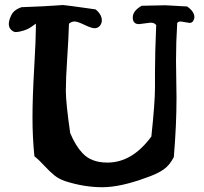

<svg xmlns="http://www.w3.org/2000/svg" viewBox="-20 -743 823 776"><path d="M691.4 -499 693.4 -346.7Q693.4 -238.3 682.6 -108.4Q666 -75.2 640.6 -57.6Q615.2 -40 572.3 -25.4Q466.8 13.7 393.6 13.7Q320.3 13.7 244.1 -10.7Q217.8 -19.5 198.7 -35.2Q179.7 -50.8 158.2 -74.2Q136.7 -97.7 119.1 -111.3Q111.3 -186.5 111.3 -268.1Q111.3 -349.6 118.2 -468.3Q125 -586.9 125 -628.9V-647.5Q122.1 -645.5 107.9 -635.3Q93.8 -625 74.2 -619.1Q54.7 -613.3 44.4 -613.3Q34.2 -613.3 24.9 -622.6Q15.6 -631.8 15.6 -646.5Q15.6 -661.1 25.9 -682.1Q36.1 -703.1 66.4 -713.9Q168.9 -717.8 197.8 -720.2Q226.6 -722.7 234.4 -722.7Q242.2 -722.7 366.2 -705.1Q391.6 -684.6 391.6 -660.2Q391.6 -649.4 383.8 -638.7Q375 -628.9 362.3 -628.9Q349.6 -628.9 321.3 -642.6Q293 -656.2 281.2 -656.2Q269.5 -656.2 258.8 -647.5Q256.8 -585 251.5 -505.4Q246.1 -425.8 246.1 -376.5Q246.1 -327.1 263.7 -205.1Q285.2 -154.3 312.5 -125Q347.7 -85.9 414.1 -85.9Q514.6 -85.9 591.8 -191.4Q606.4 -329.1 606.4 -388.7V-455.1Q606.4 -524.4 611.3 -641.6Q604.5 -651.4 587.9 -651.4L542 -645.5Q516.6 -645.5 516.6 -672.4Q516.6 -699.2 552.7 -719.7L646.5 -721.7Q653.3 -721.7 658.2 -721.2Q663.1 -720.7 684.1 -719.7Q705.1 -718.8 736.3 -716.8Q765.6 -696.3 765.6 -673.8Q765.6 -666 760.7 -658.2Q755.9 -650.4 746.1 -650.4L710.9 -656.2Q701.2 -656.2 696.3 -650.4Q691.4 -573.2 691.4 -499Z"/></svg>

Font: Essays1743
Style: Medium
Weight: 500
Designer: Based on the typeface in a 1743 English translation of the essays of Montaigne.  PostScript/TrueType font designed by Jo
Version: Version 002.100